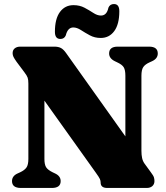

<svg xmlns="http://www.w3.org/2000/svg" viewBox="-20 -931 823 951"><path d="M280.5 -34Q280.5 -0.5 238 0H82.5Q39.5 -0.5 39.5 -34Q39.5 -60 68.5 -72.5L79.5 -77.5Q102 -88 111.2 -101.5Q120.5 -115 120.5 -144V-517Q120.5 -536 117 -546.2Q113.5 -556.5 100.5 -573.5L62 -625Q51 -640.5 46.8 -649.2Q42.5 -658 42.5 -667.5Q42.5 -683 53 -691.5Q63.5 -700 80.5 -700H249Q269 -700 281.8 -693.2Q294.5 -686.5 307.5 -668L601 -255.5V-556Q601 -584 593 -597.5Q585 -611 560 -622.5L549.5 -627.5Q520.5 -641.5 520.5 -666Q520.5 -700 563 -700H718.5Q761.5 -700 761.5 -666Q761.5 -640.5 732.5 -627.5L721.5 -622.5Q699 -612.5 689.8 -599Q680.5 -585.5 680.5 -556V-184Q680.5 -164 683.8 -148.5Q687 -133 696 -120.5L727 -78Q740 -61 742.5 -52.2Q745 -43.5 745 -34Q745 -18.5 734.5 -9.2Q724 0 706.5 0H511.5Q478.5 0 478.5 -26.5Q478.5 -35.5 474.8 -44.2Q471 -53 454 -76.5L200 -432.5V-143.5Q200 -116.5 208.2 -103Q216.5 -89.5 241 -77.5L251.5 -72.5Q280.5 -59.5 280.5 -34ZM479 -743Q449 -743 425 -756Q401 -769 381 -782Q361 -795 343 -795Q315.5 -795 306 -756Q298.5 -738 279 -738Q252 -738 252 -773.5Q252 -838 277 -871.8Q302 -905.5 344 -905.5Q374.5 -905.5 398.5 -892.8Q422.5 -880 442.2 -867Q462 -854 480 -854Q509 -854 517 -893Q524.5 -911 544.5 -911Q571 -911 571 -875.5Q571 -811 546 -777Q521 -743 479 -743Z"/></svg>

Font: Fraunces 9pt S000 Black
Style: Regular
Weight: 900
Version: Version 1.000; ttfautohint (v1.8.3)